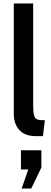

<svg xmlns="http://www.w3.org/2000/svg" viewBox="-20 -770 293 1100"><path d="M59 -116V-750H170V-168Q170 -126 175 -108.5Q180 -91 193 -86Q206 -81 237 -81L226 10H186Q122 10 90.5 -25.5Q59 -61 59 -116ZM104 310 142 201H100V91H217V190L159 310Z"/></svg>

Font: Cabin SemiBold
Style: Regular
Weight: 600
Designer: Pablo Impallari
Foundry: Pablo Impallari. http://www.impallari.com Igino Marini. http://www.ikern.com
Version: Version 2.001